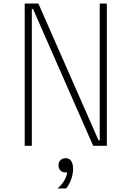

<svg xmlns="http://www.w3.org/2000/svg" viewBox="-20 -820 740 1080"><path d="M119 0V-800H196L534 -31H541V-800H581V0H504L166 -769H159V0ZM348 150Q331 150 320 139Q309 128 309 110Q309 92 320 81Q331 70 348 70Q350 70 351 70Q352 70 353 70Q391 73 391 132Q391 159 380 189.5Q369 220 352 240H303Q326 222 341.5 195.5Q357 169 357 149Q353 150 348 150Z"/></svg>

Font: Martian Mono Thin
Style: Regular
Weight: 100
Monospace: yes
Designer: Roman Shamin
Foundry: Evil Martians
Version: Version 1.000; ttfautohint (v1.8.4.7-5d5b)